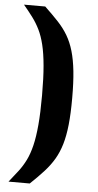

<svg xmlns="http://www.w3.org/2000/svg" viewBox="-60 -779 492 964"><g transform="rotate(5 186.0 -297.0)"><path d="M21 149Q46 118 67 90.5Q88 63 103.5 31.5Q119 0 129.5 -43Q140 -86 145.5 -147.5Q151 -209 151 -297Q151 -385 145.5 -446.5Q140 -508 129.5 -551Q119 -594 103.5 -625.5Q88 -657 67.5 -684.5Q47 -712 21 -743H128Q167 -706 196.5 -674.5Q226 -643 246 -609Q266 -575 278.5 -532Q291 -489 297 -432.5Q303 -376 303 -297Q303 -218 297 -161.5Q291 -105 278.5 -63Q266 -21 246 13Q226 47 197 79Q168 111 128 149Z"/></g></svg>

Font: Saira SemiExpanded
Style: Bold
Weight: 700
Width: 6
Designer: Hector Gatti with collaboration of the Omnibus-Type team
Foundry: Omnibus-Type
Version: Version 1.101